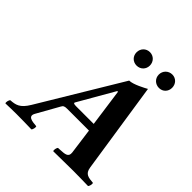

<svg xmlns="http://www.w3.org/2000/svg" viewBox="-215 -980 1141 1141"><g transform="rotate(45 355.0 -409.5)"><path d="M174 -79 252 -218C259 -231 266 -235 289 -235H471L493 -72C497 -36 469 -35 431 -33C425 -33 420 -32 414 -32C407 -26 403 -4 408 2C444 1 535 0 572 0C611 0 665 1 700 2C707 -4 712 -26 707 -32C670 -36 638 -35 631 -86L544 -658C528 -649 464 -614 430 -614L122 -102C85 -40 55 -35 13 -32C6 -26 1 -4 6 2C42 1 60 0 97 0C136 0 189 1 224 2C231 -4 236 -26 231 -32C230 -32 230 -32 229 -32C194 -35 151 -39 174 -79ZM317 -283C296 -283 289 -286 295 -296L424 -520H430L463 -283ZM529 -764C529 -732 554 -708 586 -708C618 -708 641 -732 641 -764C641 -796 618 -821 586 -821C554 -821 529 -796 529 -764ZM342 -764C342 -732 366 -708 398 -708C430 -708 454 -732 454 -764C454 -796 430 -821 398 -821C366 -821 342 -796 342 -764Z"/></g></svg>

Font: Libertinus Serif
Style: Bold Italic
Weight: 700
Italic angle: -12°
Designer: Philipp H. Poll, Khaled Hosny
Foundry: Caleb Maclennan
Version: Version 7.050;RELEASE